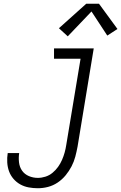

<svg xmlns="http://www.w3.org/2000/svg" viewBox="-20 -992 644 1020"><path d="M181 8Q156 8 132 3.5Q108 -1 87.5 -12.5Q67 -24 51.5 -42Q36 -60 28 -82Q20 -104 18.5 -129Q17 -154 21 -179Q21 -179 21 -179Q21 -179 21 -179H82Q82 -179 82 -179Q82 -179 82 -179Q78 -155 81 -129.5Q84 -104 97.5 -85Q111 -66 133.5 -56.5Q156 -47 181 -47Q201 -47 221.5 -53.5Q242 -60 259 -74Q276 -88 288.5 -105.5Q301 -123 309.5 -142.5Q318 -162 323.5 -182Q329 -202 332 -222L408 -680H267V-735H478L392 -213Q387 -186 380 -159.5Q373 -133 360 -108Q347 -83 328.5 -60.5Q310 -38 286 -22Q262 -6 235 1Q208 8 181 8ZM340 -799 293 -842 438 -972H506L604 -838L550 -803L466 -931Z"/></svg>

Font: Iosevka Curly Light Oblique
Style: Regular
Weight: 300
Italic angle: -9°
Monospace: yes
Designer: Belleve Invis
Foundry: Belleve Invis
Version: Version 11.1.0; ttfautohint (v1.8.3)